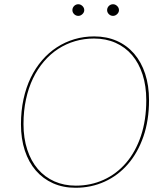

<svg xmlns="http://www.w3.org/2000/svg" viewBox="-20 -880 773 907"><path d="M684 -407Q684 -311.5 657.5 -235Q631 -158.5 584.5 -104.8Q538 -51 474.5 -22Q411 7 337 7Q278 7 230.5 -14.2Q183 -35.5 149.2 -74.5Q115.5 -113.5 97.2 -169Q79 -224.5 79 -293Q79 -356 91 -411.5Q103 -467 125.2 -513Q147.5 -559 178.8 -595.2Q210 -631.5 248.5 -656.5Q287 -681.5 331.5 -694.8Q376 -708 425 -708Q484 -708 532 -686.8Q580 -665.5 613.8 -626.2Q647.5 -587 665.8 -531.2Q684 -475.5 684 -407ZM671 -407Q671 -474 653.5 -528Q636 -582 603.8 -619.8Q571.5 -657.5 525.8 -677.8Q480 -698 424 -698Q377.5 -698 334.8 -685.5Q292 -673 255 -649Q218 -625 187.8 -589.8Q157.5 -554.5 136 -509.8Q114.5 -465 102.8 -410.8Q91 -356.5 91 -294Q91 -227 108.8 -173Q126.5 -119 159 -81.2Q191.5 -43.5 237 -23.2Q282.5 -3 338 -3Q409 -3 470 -30.8Q531 -58.5 575.8 -110.8Q620.5 -163 645.8 -238Q671 -313 671 -407ZM378 -832Q378 -821.5 369.2 -813.2Q360.5 -805 350 -805Q338.5 -805 330.2 -813.2Q322 -821.5 322 -832Q322 -843.5 330.2 -851.8Q338.5 -860 350 -860Q360.5 -860 369.2 -851.8Q378 -843.5 378 -832ZM542 -832Q542 -821.5 533.2 -813.2Q524.5 -805 514 -805Q502.5 -805 494.2 -813.2Q486 -821.5 486 -832Q486 -843.5 494.2 -851.8Q502.5 -860 514 -860Q524.5 -860 533.2 -851.8Q542 -843.5 542 -832Z"/></svg>

Font: Lato Hairline
Style: Italic
Weight: 250
Italic angle: -7°
Designer: Lukasz Dziedzic
Foundry: Lukasz Dziedzic
Version: Version 1.104; Western+Polish opensource